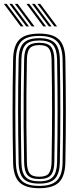

<svg xmlns="http://www.w3.org/2000/svg" viewBox="-22 -984 410 1011"><path d="M184.8 7Q111.5 7 80 -24.5Q48.6 -55.9 47.1 -127.8Q45.6 -205.9 44.9 -273.1Q44.2 -340.4 44.2 -403.7Q44.2 -467 44.9 -532.3Q45.7 -597.7 47.1 -672Q48.6 -744.2 80.1 -775.6Q111.5 -807 184.8 -807Q257.1 -807 288.8 -775.6Q320.5 -744.2 322.1 -672Q323.3 -600.7 324 -533.7Q324.8 -466.7 324.7 -400.8Q324.7 -334.9 324.1 -267.4Q323.5 -199.9 322.1 -127.8Q320.4 -56.1 288.9 -24.6Q257.3 7 184.8 7ZM184.8 -5.1Q249.9 -5.1 278.1 -33.7Q306.3 -62.4 307.6 -128.2Q308.8 -199.2 309.5 -265.4Q310.2 -331.5 310.2 -396.7Q310.2 -461.8 309.6 -529.7Q309 -597.5 307.6 -671.6Q306.3 -738.1 277.8 -766.5Q249.3 -794.9 184.8 -794.9Q117.9 -794.9 90.5 -765.8Q63 -736.7 61.6 -671.6Q60.1 -593.6 59.4 -526.1Q58.7 -458.6 58.7 -395.1Q58.7 -331.6 59.4 -266.4Q60.2 -201.3 61.6 -128.2Q63 -63.2 90.6 -34.1Q118.1 -5.1 184.8 -5.1ZM184.8 -17.1Q126.4 -17.1 101.9 -42.7Q77.3 -68.3 76.1 -128.5Q74.6 -206.5 73.9 -274.1Q73.2 -341.7 73.2 -405.1Q73.2 -468.4 73.9 -533.4Q74.7 -598.3 76.1 -671.3Q77.3 -731.8 101.9 -757.3Q126.5 -782.9 184.8 -782.9Q242.8 -782.9 267.3 -756.9Q291.8 -730.9 293.1 -671.2Q294.5 -590.6 295.1 -522.7Q295.7 -454.8 295.7 -392.3Q295.7 -329.7 295 -265.7Q294.3 -201.7 293.1 -128.6Q291.8 -70 267.7 -43.6Q243.6 -17.1 184.8 -17.1ZM184.8 -29.2Q236.4 -29.2 256.9 -52.6Q277.4 -76 278.6 -129Q280 -210.5 280.6 -277.5Q281.2 -344.5 281.2 -406.1Q281.2 -467.6 280.5 -531.5Q279.8 -595.5 278.6 -670.7Q277.4 -723.2 257.3 -747Q237.1 -770.8 184.8 -770.8Q133.5 -770.8 112.6 -747.9Q91.7 -725.1 90.6 -671.2Q89.1 -597.4 88.4 -531.5Q87.7 -465.6 87.7 -401.8Q87.7 -338.1 88.4 -271.2Q89.2 -204.3 90.6 -128.6Q91.7 -74.3 113.1 -51.8Q134.4 -29.2 184.8 -29.2ZM184.8 -41.3Q141.4 -41.3 123.7 -61.3Q106 -81.2 105.1 -128.9Q103.2 -233.4 102.5 -319.8Q101.9 -406.1 102.7 -490Q103.4 -573.9 105.1 -670.9Q106 -718.7 123.5 -738.7Q141 -758.7 184.8 -758.7Q229.2 -758.7 246.3 -737.9Q263.3 -717.1 264.1 -670.3Q265.5 -586.4 266.1 -519.2Q266.7 -451.9 266.7 -391.5Q266.7 -331 266 -268Q265.3 -205 264.1 -129.6Q263.2 -82.9 246.2 -62.1Q229.2 -41.3 184.8 -41.3ZM184.8 -53.4Q222.3 -53.4 235.5 -71.6Q248.8 -89.9 249.6 -129.9Q251 -210.3 251.6 -275.3Q252.2 -340.3 252.2 -400.6Q252.2 -460.8 251.6 -525.5Q251 -590.2 249.6 -669.8Q248.8 -710.7 235.4 -728.7Q222 -746.6 184.8 -746.6Q149.1 -746.6 134.7 -729.8Q120.4 -712.9 119.6 -670.5Q117.9 -571.7 117.1 -486.5Q116.4 -401.2 117.1 -315.6Q117.7 -230 119.6 -129.3Q120.4 -87.6 134.5 -70.5Q148.6 -53.4 184.8 -53.4ZM145.1 -845 56.4 -963.7H70.9L159.6 -845ZM87.2 -845 -1.5 -963.7H13L101.7 -845ZM116.2 -845 27.4 -963.7H41.9L130.6 -845ZM264 -845 175.3 -963.7H189.8L278.5 -845ZM206.1 -845 117.4 -963.7H131.9L220.6 -845ZM235.1 -845 146.4 -963.7H160.8L249.5 -845Z"/></svg>

Font: Big Shoulders Inline Thin
Style: Regular
Weight: 100
Designer: Patric King
Foundry: XO Type Co
Version: Version 2.002